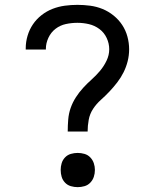

<svg xmlns="http://www.w3.org/2000/svg" viewBox="-20 -763 640 791"><path d="M259 -221Q259 -245 261 -270Q263 -295 271 -318Q279 -341 292.5 -362Q306 -383 322.5 -401Q339 -419 357.5 -435.5Q376 -452 392 -471Q408 -490 419 -513Q430 -536 430 -560Q430 -584 419.5 -606.5Q409 -629 389.5 -643.5Q370 -658 346.5 -663.5Q323 -669 299 -669Q275 -669 251.5 -664Q228 -659 209 -644.5Q190 -630 179.5 -607.5Q169 -585 169 -562V-559H86V-564Q86 -590 93.5 -615.5Q101 -641 115.5 -662.5Q130 -684 151 -700.5Q172 -717 196.5 -726.5Q221 -736 247 -739.5Q273 -743 299 -743Q325 -743 351.5 -739.5Q378 -736 402.5 -726Q427 -716 448 -699Q469 -682 483.5 -660Q498 -638 505 -612Q512 -586 512 -560Q512 -535 506 -511Q500 -487 489 -465Q478 -443 463 -423.5Q448 -404 431 -386Q414 -368 395.5 -351.5Q377 -335 363.5 -314.5Q350 -294 345.5 -269.5Q341 -245 341 -221ZM300 8Q286 8 272 4Q258 0 248 -10.5Q238 -21 234 -34.5Q230 -48 230 -63Q230 -77 234 -90.5Q238 -104 248 -114.5Q258 -125 272 -129Q286 -133 300 -133Q314 -133 328 -129Q342 -125 352 -114.5Q362 -104 366.5 -90.5Q371 -77 371 -63Q371 -48 366.5 -34.5Q362 -21 352 -10.5Q342 0 328 4Q314 8 300 8Z"/></svg>

Font: Iosevka Fixed Extended
Style: Regular
Weight: 400
Width: 7
Monospace: yes
Designer: Belleve Invis
Foundry: Belleve Invis
Version: Version 24.1.1; ttfautohint (v1.8.4)